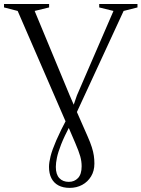

<svg xmlns="http://www.w3.org/2000/svg" viewBox="-31 -763 704 956"><path d="M316 172.5Q283 172.5 260 160.2Q237 148 225 124.5Q213 101 213 68Q213 46 220.8 15Q228.5 -16 249 -63.5Q269.5 -111 307.5 -182.5L322 -201L352 -288L534 -708.5L463 -726V-743H653.5V-726L584.5 -708.5L340.5 -180.5L317.5 -138Q288.5 -82.5 273.2 -43.5Q258 -4.5 252.5 22Q247 48.5 247 68Q247 105.5 264.5 124Q282 142.5 311.5 142.5Q339.5 142.5 357.5 123.5Q375.5 104.5 375.5 65Q375.5 40 368.5 15.2Q361.5 -9.5 343.5 -51.5L306.5 -137.5L299.5 -149.5L57 -708.5L-11 -726V-743H213.5V-726L141.5 -708.5L316 -288L348.5 -213L405 -84.5Q419 -53 426.2 -30Q433.5 -7 436.2 12Q439 31 439 51.5Q439 88 422.5 115.2Q406 142.5 378.2 157.5Q350.5 172.5 316 172.5Z"/></svg>

Font: Merriweather 144pt Light
Style: Regular
Weight: 300
Version: Version 2.100